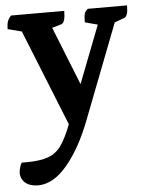

<svg xmlns="http://www.w3.org/2000/svg" viewBox="-52 -486 615 798"><g transform="rotate(-5 255.5 -86.5)"><path d="M75 270Q42 270 22.5 254Q3 238 3 212Q3 204 6 192Q9 180 15 170H34Q92 170 126 157.5Q160 145 181.5 114Q203 83 224 28L63 -373L5 -388Q5 -407 9 -419Q13 -431 24 -443H246Q246 -395 230 -389L190 -377L287 -134L380 -374L327 -388Q327 -413 330.5 -424.5Q334 -436 345 -443H508Q508 -419 504 -407Q500 -395 492 -392L451 -377L298 19Q254 133 196 201.5Q138 270 75 270Z"/></g></svg>

Font: Petrona
Style: Bold
Weight: 700
Designer: Ringo R. Seeber
Foundry: Ringo R. Seeber
Version: Version 2.001; ttfautohint (v1.8.3)